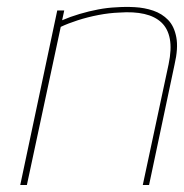

<svg xmlns="http://www.w3.org/2000/svg" viewBox="-20 -530 527 550"><path d="M463 -346 389 0H407L480 -345Q491 -392 485 -423.5Q479 -455 461.5 -473Q444 -491 419 -499.5Q394 -508 366 -509.5Q338 -511 312 -509Q288 -508 261.5 -503Q235 -498 208 -490Q181 -482 158 -472L164 -500H144L38 0H57L154 -453Q175 -463 203 -472Q231 -481 262 -487Q293 -493 322 -494Q363 -497 393.5 -490Q424 -483 442.5 -465.5Q461 -448 466.5 -418.5Q472 -389 463 -346Z"/></svg>

Font: Advent Pro Thin
Style: Italic
Weight: 250
Italic angle: -12°
Version: Version 3.000